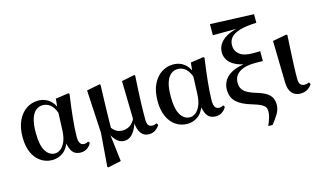

<svg xmlns="http://www.w3.org/2000/svg" viewBox="-114 -1189 2989 1782"><g transform="rotate(-15 1380.5 -298.0)"><path d="M256.3 15.5Q193.6 15.5 144.7 -17.2Q95.7 -49.9 68 -111.3Q40.2 -172.8 40.2 -259.4Q40.2 -354.6 71.3 -419.6Q102.3 -484.6 153.6 -518.3Q204.8 -551.9 266.1 -551.9Q335.7 -551.9 383.5 -507.5Q431.3 -463.2 446 -381.8H452.5L431.2 -353.7Q419.2 -407.4 398.7 -439.4Q378.2 -471.4 352 -485.7Q325.8 -499.9 296.4 -499.9Q261.7 -499.9 232.8 -478.2Q204 -456.5 186.6 -406.1Q169.2 -355.7 169.2 -269.8Q169.2 -149.6 203.6 -93.6Q238.1 -37.6 293.5 -37.6Q320.2 -37.6 346.6 -56.6Q372.9 -75.6 391.7 -117.3Q410.5 -159.1 413.8 -227.4L421.6 -428L431.1 -526.6L555.4 -545L565.4 -536.5Q556.9 -481.4 550.1 -424.9Q543.2 -368.4 537.7 -315.4Q532.2 -262.4 529.2 -216.4Q526.2 -170.4 526.2 -135.4Q526.2 -91.4 539.2 -72.1Q552.2 -52.7 577.7 -52.7Q590.9 -52.7 600.2 -56.3Q609.5 -60 618 -64.5L629.7 -49.4Q617 -21.7 590 -2.7Q563 16.2 526.5 16.2Q475.9 16.2 449.1 -17.1Q422.3 -50.5 413.4 -127.3L428.4 -128.7Q402.2 -48.4 355 -16.4Q307.8 15.5 256.3 15.5Z M728.6 209.1 753.8 -112.8 731 -525.4 857.4 -550.4 865.2 -543.7Q862.4 -458.5 860.4 -394.8Q858.4 -331 857.3 -281.3Q856.2 -231.6 855.5 -190.3Q854.9 -148.9 854.9 -108.5L830.6 -84.9L863.4 188.3L737.4 215.4ZM1182 16.2Q1133.8 16.2 1106.3 -21.4Q1078.8 -59 1074.9 -128.4V-132.1L1066.5 -525.4L1190.6 -550.4L1197.9 -543.7Q1192.4 -454.3 1189.4 -388.6Q1186.4 -323 1184.7 -275.1Q1182.9 -227.1 1182.8 -192Q1182.6 -156.9 1182.6 -129.6Q1182.6 -84 1195.9 -68.7Q1209.1 -53.4 1234.1 -53.4Q1246.9 -53.4 1256.8 -56.8Q1266.7 -60.2 1275.3 -64.5L1285.9 -45.1Q1269.3 -17.8 1243 -0.8Q1216.7 16.2 1182 16.2ZM944.1 16.2Q903.2 16.2 870.6 -16.1Q838 -48.4 819.6 -96.3H816.8L844.5 -148.8Q867.1 -112.1 894 -96.5Q920.8 -80.9 954.2 -80.9Q991.6 -80.9 1023.9 -100.7Q1056.2 -120.5 1079.1 -169.2L1090.7 -156.5H1087.2Q1068.5 -76.9 1032.6 -30.4Q996.8 16.2 944.1 16.2Z M1553.3 15.5Q1490.6 15.5 1441.7 -17.2Q1392.7 -49.9 1365 -111.3Q1337.2 -172.8 1337.2 -259.4Q1337.2 -354.6 1368.3 -419.6Q1399.3 -484.6 1450.6 -518.3Q1501.8 -551.9 1563.1 -551.9Q1632.7 -551.9 1680.5 -507.5Q1728.3 -463.2 1743 -381.8H1749.5L1728.2 -353.7Q1716.2 -407.4 1695.7 -439.4Q1675.2 -471.4 1649 -485.7Q1622.8 -499.9 1593.4 -499.9Q1558.7 -499.9 1529.8 -478.2Q1501 -456.5 1483.6 -406.1Q1466.2 -355.7 1466.2 -269.8Q1466.2 -149.6 1500.6 -93.6Q1535.1 -37.6 1590.5 -37.6Q1617.2 -37.6 1643.6 -56.6Q1669.9 -75.6 1688.7 -117.3Q1707.5 -159.1 1710.8 -227.4L1718.6 -428L1728.1 -526.6L1852.4 -545L1862.4 -536.5Q1853.9 -481.4 1847.1 -424.9Q1840.2 -368.4 1834.7 -315.4Q1829.2 -262.4 1826.2 -216.4Q1823.2 -170.4 1823.2 -135.4Q1823.2 -91.4 1836.2 -72.1Q1849.2 -52.7 1874.7 -52.7Q1887.9 -52.7 1897.2 -56.3Q1906.5 -60 1915 -64.5L1926.7 -49.4Q1914 -21.7 1887 -2.7Q1860 16.2 1823.5 16.2Q1772.9 16.2 1746.1 -17.1Q1719.3 -50.5 1710.4 -127.3L1725.4 -128.7Q1699.2 -48.4 1652 -16.4Q1604.8 15.5 1553.3 15.5Z M2269.4 229.5Q2286.9 190 2296.6 157.4Q2306.3 124.7 2306.3 96.1Q2306.3 72.6 2296.5 56.5Q2286.7 40.5 2258.6 25.8Q2230.6 11.1 2174.6 -5.3Q2079.1 -32.7 2032.3 -77.1Q1985.5 -121.5 1985.5 -196.8Q1985.5 -242.5 2009.3 -282.8Q2033.1 -323 2087.4 -351.2Q2141.7 -379.3 2232.1 -388.1L2230.3 -376.8Q2156.2 -389.1 2111.9 -413.9Q2067.7 -438.7 2048.7 -472.3Q2029.8 -505.9 2029.8 -541.6Q2029.8 -610.6 2086.4 -658.9Q2142.9 -707.2 2252.4 -726.5L2240 -709.6V-719.5L1991.6 -718V-824.8L2410.8 -808V-725.6Q2310.7 -721.8 2250.5 -703.8Q2190.4 -685.9 2164.3 -655.1Q2138.3 -624.3 2138.3 -580.4Q2138.3 -527.6 2179.1 -494Q2220 -460.5 2307.4 -460.5Q2320.8 -460.5 2340.7 -460.5Q2360.6 -460.5 2377.4 -461.5V-366.5Q2358.5 -367.5 2336.9 -367.6Q2315.2 -367.8 2301.4 -367.8Q2205.3 -367.8 2151.9 -332.6Q2098.5 -297.3 2098.5 -230.4Q2098.5 -181.9 2129.8 -151.8Q2161.1 -121.6 2243.4 -97Q2304.6 -79.3 2337.6 -57.2Q2370.5 -35.1 2383.9 -7.2Q2397.2 20.8 2397.2 55.7Q2397.2 100.4 2373.4 141.2Q2349.6 181.9 2311.9 229.5Z M2638.8 15.5Q2588.4 15.5 2557.6 -18.1Q2526.9 -51.7 2525.4 -119.2L2516.8 -522.4L2651.5 -547.4L2659.7 -540.7Q2654.3 -445.9 2650.9 -378.9Q2647.6 -311.9 2645.6 -265.3Q2643.6 -218.6 2642.9 -185.7Q2642.3 -152.8 2642.3 -126.4Q2642.3 -84 2657.6 -69.1Q2672.9 -54.2 2695.5 -54.2Q2709.7 -54.2 2720 -57.2Q2730.3 -60.2 2738.8 -64.5L2749.7 -46.8Q2740 -24.2 2710.4 -4.4Q2680.8 15.5 2638.8 15.5Z"/></g></svg>

Font: Early Summer Mincho VF
Style: Regular
Weight: 250
Designer: GuiWonder
Version: Version 1.002